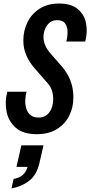

<svg xmlns="http://www.w3.org/2000/svg" viewBox="-20 -749 511 1086"><path d="M188 10Q112 10 70.5 -25.5Q29 -61 17.5 -116Q6 -171 21 -230H130Q124 -209 123 -183.5Q122 -158 128.5 -135.5Q135 -113 152 -98.5Q169 -84 199 -84Q237 -84 259 -113.5Q281 -143 281 -188Q281 -214 273 -238.5Q265 -263 242 -287L180 -358Q148 -393 130 -433Q112 -473 112 -520Q112 -575 135 -622.5Q158 -670 203.5 -699.5Q249 -729 315 -729Q384 -729 421 -697Q458 -665 467 -615.5Q476 -566 462 -514H355Q362 -540 362 -568Q362 -596 349 -615.5Q336 -635 303 -635Q277 -635 260 -620.5Q243 -606 234.5 -584Q226 -562 226 -540Q226 -490 268 -444L329 -374Q362 -336 378.5 -293Q395 -250 395 -198Q395 -141 371.5 -94Q348 -47 301.5 -18.5Q255 10 188 10ZM45 317 57 263Q88 258 107.5 241.5Q127 225 136 195H73L101 73H226L203 173Q188 239 147 272Q106 305 45 317Z"/></svg>

Font: Instrument Sans Condensed SemiBold Italic
Style: Regular
Weight: 600
Width: 3
Italic angle: -13°
Designer: Rodrigo Fuenzalida
Foundry: fragTYPE
Version: Version 1.000; ttfautohint (v1.8.4.7-5d5b);gftools[0.9.28]